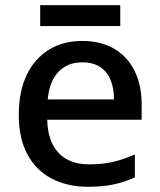

<svg xmlns="http://www.w3.org/2000/svg" viewBox="-20 -706 612 736"><path d="M295 -549Q366 -549 417 -519.5Q468 -490 495.5 -435Q523 -380 523 -305V-247H161Q163 -164 204.5 -120Q246 -76 321 -76Q373 -76 413.5 -85.5Q454 -95 497 -114V-26Q457 -8 415.5 1Q374 10 317 10Q239 10 179 -21Q119 -52 85.5 -113.5Q52 -175 52 -265Q52 -356 82.5 -419Q113 -482 167.5 -515.5Q222 -549 295 -549ZM295 -467Q238 -467 203.5 -430Q169 -393 163 -325H417Q417 -367 404 -399Q391 -431 364 -449Q337 -467 295 -467ZM441 -686V-606H134V-686Z"/></svg>

Font: Noto Sans Thai Medium
Style: Regular
Weight: 500
Designer: Monotype Design Team
Foundry: Monotype Imaging Inc.
Version: Version 2.001